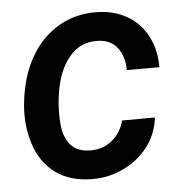

<svg xmlns="http://www.w3.org/2000/svg" viewBox="-45 -581 597 634"><g transform="rotate(-5 254.0 -264.0)"><path d="M350.6 -174.3 459.5 -174.8Q453.6 -121.1 421.4 -78.9Q389.2 -36.6 340.3 -13.4Q291.5 9.8 237.8 9.8Q162.1 9.8 113.8 -26.4Q65.4 -62.5 45.4 -126.5Q31.2 -171.9 31.2 -220.7Q31.2 -237.8 32.7 -254.4L34.2 -267.1Q43.5 -348.6 78.4 -409.9Q113.3 -471.2 168.9 -504.6Q224.6 -538.1 293.5 -538.1Q353 -538.1 397.2 -512.9Q441.4 -487.8 465.1 -442.6Q488.8 -397.5 488.8 -338.9H380.9Q380.4 -384.8 357.4 -414.1Q334.5 -443.4 289.6 -443.4Q239.7 -443.4 207.5 -410.4Q175.3 -377.4 160.4 -325.9Q145.5 -274.4 145.5 -216.8Q145.5 -197.8 147 -180.2Q150.4 -136.7 172.6 -110.8Q194.8 -85 239.7 -85Q280.3 -85 310.5 -109.9Q340.8 -134.8 350.6 -174.3Z"/></g></svg>

Font: Mardoto Medium
Style: Italic
Weight: 500
Italic angle: -12°
Designer: Christian Robertson, Vahan Hovhannisyan
Foundry: Google
Version: Version 1.000